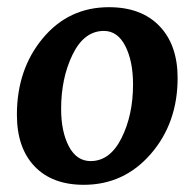

<svg xmlns="http://www.w3.org/2000/svg" viewBox="-20 -504 541 534"><path d="M213 10Q125 10 76 -41.5Q27 -93 27 -185Q27 -311 99 -397.5Q171 -484 283 -484Q373 -484 423.5 -431.5Q474 -379 474 -287Q474 -162 399.5 -76Q325 10 213 10ZM269 -418Q214 -418 182 -352.5Q150 -287 150 -201Q150 -138 171.5 -97Q193 -56 232 -56Q286 -56 318 -120Q350 -184 350 -269Q350 -334 328.5 -376Q307 -418 269 -418Z"/></svg>

Font: Overlock
Style: Bold Italic
Weight: 700
Designer: Dario Muhafara
Foundry: Dario Manuel Muhafara
Version: Version 1.002